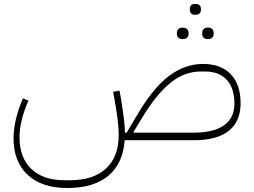

<svg xmlns="http://www.w3.org/2000/svg" viewBox="-20 -704 1277 964"><path d="M317 240Q190 240 119 174Q48 108 48 -10Q48 -57 60.5 -108Q73 -159 95 -210L123 -199Q101 -150 89.5 -103Q78 -56 78 -15Q78 88 137.5 144.5Q197 201 304 201H330Q449 201 512.5 142Q576 83 576 -26Q576 -41 575 -57Q574 -73 572 -93Q570 -113 566 -138.5Q562 -164 556 -199L548 -243L580 -249L588 -205Q593 -173 596.5 -148.5Q600 -124 602.5 -104Q605 -84 606 -68Q607 -52 607 -38H616L670 -129Q749 -263 829 -323Q909 -383 999 -383Q1089 -383 1138.5 -331.5Q1188 -280 1188 -186Q1188 -94 1128.5 -47Q1069 0 954 0H606Q598 116 524.5 178Q451 240 317 240ZM954 -38Q1053 -38 1105 -75Q1157 -112 1157 -184Q1157 -261 1118.5 -303Q1080 -345 1010 -345H988Q949 -345 912 -332Q875 -319 839.5 -291Q804 -263 768 -219.5Q732 -176 695 -115L650 -41L652 -38ZM1021 -508Q1010 -508 1002.5 -515Q995 -522 995 -536Q995 -551 1002.5 -558Q1010 -565 1021 -565H1027Q1038 -565 1045.5 -558Q1053 -551 1053 -536Q1053 -522 1045.5 -515Q1038 -508 1027 -508ZM895 -508Q883 -508 875.5 -515Q868 -522 868 -536Q868 -551 875.5 -558Q883 -565 895 -565H900Q912 -565 919.5 -558Q927 -551 927 -536Q927 -522 919.5 -515Q912 -508 900 -508ZM958 -630Q933 -630 933 -657Q933 -684 958 -684H964Q975 -684 982 -677.5Q989 -671 989 -657Q989 -643 982 -636.5Q975 -630 964 -630Z"/></svg>

Font: IBM Plex Sans Arabic ExtraLight
Style: Regular
Weight: 200
Designer: Mike Abbink, Paul van der Laan, Pieter van Rosmalen, Wael Morcos, Khajak Apelian
Foundry: Bold Monday
Version: Version 1.1